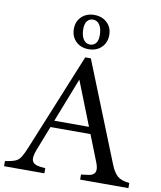

<svg xmlns="http://www.w3.org/2000/svg" viewBox="-113 -1037 935 1116"><g transform="rotate(10 355.0 -478.5)"><path d="M-12 0V-30Q26 -36 46.5 -44Q67 -52 80 -72.5Q93 -93 110 -135L343 -705H376L610 -121Q628 -75 651 -55Q674 -35 722 -30V0H437V-30L478 -35Q510 -39 518.5 -58.5Q527 -78 512 -115L316 -611H347L158 -127Q139 -79 149 -58Q159 -37 197 -33L226 -30V0ZM199 -271V-311H501V-271ZM353 -755Q307 -755 278 -783.5Q249 -812 249 -857Q249 -901 278 -929Q307 -957 353 -957Q399 -957 428.5 -929Q458 -901 458 -857Q458 -812 429 -783.5Q400 -755 353 -755ZM357 -783Q378 -783 391 -798.5Q404 -814 404 -845Q404 -884 389.5 -906.5Q375 -929 350 -929Q329 -929 316 -913Q303 -897 303 -866Q303 -827 317.5 -805Q332 -783 357 -783Z"/></g></svg>

Font: Hedvig Letters Serif 24pt 24pt
Style: Regular
Weight: 400
Version: Version 1.000